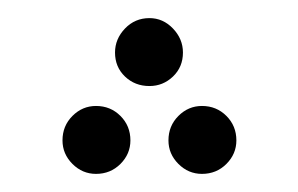

<svg xmlns="http://www.w3.org/2000/svg" viewBox="-20 -204 329 212"><path d="M145 -109Q129 -109 118 -119.5Q107 -130 107 -146Q107 -161 118 -172.5Q129 -184 145 -184Q160 -184 171 -172.5Q182 -161 182 -146Q182 -130 171 -119.5Q160 -109 145 -109ZM86 -12Q71 -12 60 -23Q49 -34 49 -49Q49 -65 60 -76Q71 -87 86 -87Q102 -87 113 -76Q124 -65 124 -49Q124 -34 113 -23Q102 -12 86 -12ZM203 -12Q188 -12 177 -23Q166 -34 166 -49Q166 -65 177 -76Q188 -87 203 -87Q219 -87 230 -76Q241 -65 241 -49Q241 -34 230 -23Q219 -12 203 -12Z"/></svg>

Font: Noto Sans Arabic SemCond Light
Style: Regular
Weight: 300
Width: 4
Designer: Monotype Design Team, Nadine Chahine, Nizar Qandah and Khaled Hosny
Foundry: Monotype Imaging Inc.
Version: Version 2.012; ttfautohint (v1.8.4.7-5d5b)